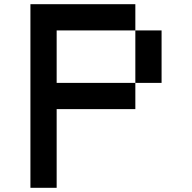

<svg xmlns="http://www.w3.org/2000/svg" viewBox="-20 -895 915 915"><path d="M125 -875H625V-750H250V-500H625V-375H250V0H125ZM625 -750H750V-500H625Z"/></svg>

Font: Dogica Pixel
Style: Regular
Weight: 400
Designer: Roberto Mocci
Version: Version 001.000